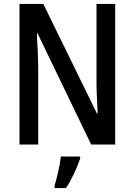

<svg xmlns="http://www.w3.org/2000/svg" viewBox="-20 -734 684 975"><path d="M565 0V-714H470V-324C470 -275 473 -219 476 -158H472L200 -714H79V0H174V-395C173 -447 171 -502 167 -564H171L443 0ZM387 71V61H289C285 103 268 174 257 209V221H315C344 178 372 117 387 71Z"/></svg>

Font: Noto Sans Gujarati Condensed Medium
Style: Regular
Weight: 500
Width: 3
Designer: Jelle Bosma - Monotype Design Team, Universal Thirst
Foundry: Monotype Imaging Inc.
Version: Version 2.106